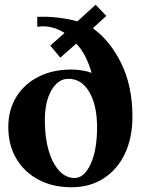

<svg xmlns="http://www.w3.org/2000/svg" viewBox="-20 -772 602 809"><path d="M281 17Q202 17 142 -15Q82 -47 48.5 -104Q15 -161 15 -237Q15 -309 48.5 -363.5Q82 -418 142 -448.5Q202 -479 281 -479Q304 -479 327.5 -475Q351 -471 366 -465Q355 -504 338 -536.5Q321 -569 301 -588L234 -529L192 -580L252 -633Q227 -650 196.5 -657Q166 -664 137 -659V-701Q181 -703 226 -697.5Q271 -692 306 -682L383 -752L428 -705L371 -653Q444 -601 491 -505Q538 -409 538 -281Q538 -192 506.5 -125Q475 -58 417 -20.5Q359 17 281 17ZM294 -22Q335 -22 362 -81Q389 -140 389 -236Q389 -328 356.5 -384Q324 -440 268 -440Q225 -440 197 -392Q169 -344 169 -265Q169 -192 185 -137.5Q201 -83 229.5 -52.5Q258 -22 294 -22Z"/></svg>

Font: Wittgenstein
Style: Bold
Weight: 700
Designer: Jörg Drees
Foundry: Jörg Drees
Version: Version 1.303; ttfautohint (v1.8.4.7-5d5b)